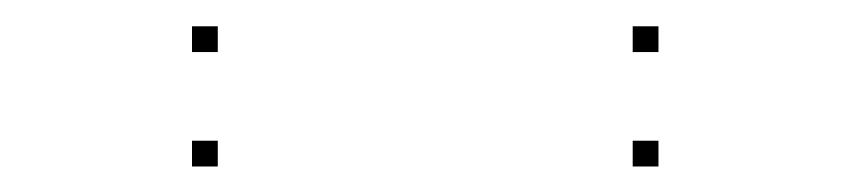

<svg xmlns="http://www.w3.org/2000/svg" viewBox="-20 -772 660 149"><path d="M491 -642.8V-662.8H471V-642.8ZM491 -731.6V-751.6H471V-731.6ZM149 -731.6V-751.6H129V-731.6ZM149 -642.8V-662.8H129V-642.8Z"/></svg>

Font: Monaspace Xenon Dots Var
Style: Regular
Weight: 400
Designer: Riley Cran and the Lettermatic Team
Version: Version 1.100 (Monaspace Xenon Dots)